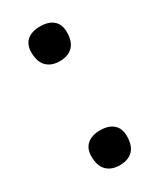

<svg xmlns="http://www.w3.org/2000/svg" viewBox="-141 -559 518 622"><g transform="rotate(-30 117.5 -248.5)"><path d="M118.2 -377.9Q86.9 -377.9 69.3 -395.8Q51.8 -413.6 51.8 -448.7Q51.8 -477.5 69.3 -492.7Q86.9 -507.8 118.2 -507.8Q149.9 -507.8 167.2 -492.7Q184.6 -477.5 184.6 -448.7Q184.6 -413.1 167.2 -395.5Q149.9 -377.9 118.2 -377.9ZM118.2 11.2Q86.9 11.2 69.3 -6.6Q51.8 -24.4 51.8 -59.6Q51.8 -88.4 69.6 -103.8Q87.4 -119.1 118.2 -119.1Q149.9 -119.1 167.2 -103.8Q184.6 -88.4 184.6 -59.6Q184.6 -23.9 167.2 -6.3Q149.9 11.2 118.2 11.2Z"/></g></svg>

Font: Commissioner Flair
Style: Regular
Weight: 400
Designer: Kostas Bartsokas
Foundry: Kostas Bartsokas
Version: Version 1.000